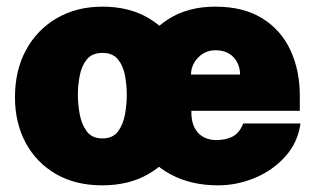

<svg xmlns="http://www.w3.org/2000/svg" viewBox="-20 -547 950 577"><path d="M287 10Q207 10 148.2 -24Q89.5 -58 57.2 -117.8Q25 -177.5 25 -255Q25 -336.5 58.8 -397.8Q92.5 -459 151.8 -493Q211 -527 288 -527Q369 -527 427.8 -491.8Q486.5 -456.5 518.2 -395Q550 -333.5 550 -255Q550 -178 517.8 -118.2Q485.5 -58.5 426.5 -24.2Q367.5 10 287 10ZM288 -131Q319 -131 334.8 -152.2Q350.5 -173.5 355.8 -204Q361 -234.5 361 -262Q361 -290 355.8 -319.2Q350.5 -348.5 334.8 -368.2Q319 -388 288 -388Q256.5 -388 240.8 -368.2Q225 -348.5 219.5 -319.2Q214 -290 214 -262Q214 -234.5 219.5 -204Q225 -173.5 240.8 -152.2Q256.5 -131 288 -131ZM555 -214Q554.5 -183 564.5 -163.5Q574.5 -144 591.8 -135Q609 -126 630 -126Q656.5 -126 677.8 -136Q699 -146 711 -176H883Q875 -118.5 837.5 -76.8Q800 -35 746.2 -12.5Q692.5 10 635 10Q554.5 10 493.2 -22.8Q432 -55.5 398 -114.5Q364 -173.5 364 -252Q364 -326 395.2 -388.5Q426.5 -451 485.2 -489Q544 -527 627 -527Q711.5 -527 768 -492Q824.5 -457 852.8 -396.2Q881 -335.5 881 -259V-214ZM554 -323H701.5Q701.5 -342.5 693 -359.2Q684.5 -376 668 -386Q651.5 -396 627 -396Q607 -396 590.5 -386Q574 -376 564 -359.2Q554 -342.5 554 -323Z"/></svg>

Font: Public Sans Black
Style: Regular
Weight: 900
Designer: The Public Sans Project Authors: Dan O. Williams and USWDS (Libre Franklin designed by Pablo Impallari and Rodrigo Fuenz
Version: Version 1.007